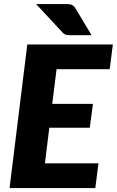

<svg xmlns="http://www.w3.org/2000/svg" viewBox="-20 -954 592 974"><path d="M28.5 0ZM536.5 -603H267L245 -427H451.5L435.5 -306H230L208 -125.5H479.5L463.5 0H28.5L118.5 -728.5H552.5ZM311 -933.5Q321.5 -933.5 329.2 -932.8Q337 -932 343 -929.8Q349 -927.5 353.8 -923Q358.5 -918.5 363.5 -910.5L444.5 -775.5H340.5Q332 -775.5 326 -775.8Q320 -776 315 -777.5Q310 -779 305.8 -781.8Q301.5 -784.5 296.5 -790L163 -933.5Z"/></svg>

Font: Lato Black
Style: Italic
Weight: 900
Italic angle: -7°
Designer: Lukasz Dziedzic
Foundry: tyPoland Lukasz Dziedzic
Version: Version 2.007; 2014-02-27